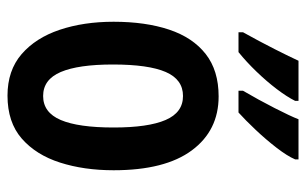

<svg xmlns="http://www.w3.org/2000/svg" viewBox="-172 -634 816 512"><g transform="rotate(90 236.0 -378.0)"><path d="M434 -273Q434 -194 413.5 -130Q393 -66 349.5 -28Q306 10 235 10Q168 10 124.5 -27.5Q81 -65 59.5 -129Q38 -193 38 -273Q38 -358 59 -421Q80 -484 124 -518.5Q168 -553 237 -553Q328 -553 381 -481.5Q434 -410 434 -273ZM152 -271Q152 -179 172 -132Q192 -85 236 -85Q280 -85 300 -132Q320 -179 320 -273Q320 -365 300 -411.5Q280 -458 236 -458Q192 -458 172 -412Q152 -366 152 -271ZM405 -757Q396 -736 374 -707.5Q352 -679 326 -651.5Q300 -624 280 -606H222V-618Q246 -659 268 -702Q290 -745 298 -766H405ZM249 -757Q238 -735 217.5 -708Q197 -681 171 -654Q145 -627 119 -606H66V-618Q90 -661 111 -702.5Q132 -744 142 -766H249Z"/></g></svg>

Font: Noto Sans Devanagari UI ExtraCondensed SemiBold
Style: Regular
Weight: 600
Width: 2
Designer: Jelle Bosma - Monotype Design Team
Foundry: Monotype Imaging Inc.
Version: Version 2.004; ttfautohint (v1.8.4.7-5d5b)